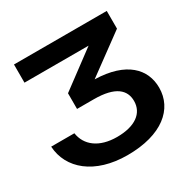

<svg xmlns="http://www.w3.org/2000/svg" viewBox="-166 -724 1050 1061"><g transform="rotate(-30 358.5 -194.0)"><path d="M58 -452H467L237 -281V-181H344C483 -181 532 -131 532 -62C532 16 467 64 352 64C237 64 169 9 157 -72H9C17 72 143 180 352 180C573 180 689 79 689 -56C689 -175 602 -269 403 -274L650 -455V-568H58Z"/></g></svg>

Font: Bounded Med
Style: Regular
Weight: 500
Designer: Vlad Churkin
Version: Version 3.0